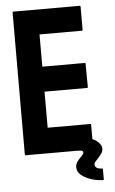

<svg xmlns="http://www.w3.org/2000/svg" viewBox="-58 -736 557 930"><g transform="rotate(-5 220.5 -271.5)"><path d="M414.6 2Q414.6 17.6 402.8 31.2Q394 42.5 382.3 54.7Q370.1 66.9 370.1 75.7Q370.1 86.4 380.4 92.3Q390.1 97.7 404.8 97.7Q408.7 97.7 408.7 100.1V151.4Q408.7 153.8 404.8 153.8Q378.4 153.8 348.6 144.5Q320.3 135.7 300.5 119.6Q280.8 103.5 280.8 81.1Q280.8 64.5 291 51.8Q298.8 41.5 310.1 30.3Q321.3 19 321.3 12.2Q321.3 10.3 320.8 8.8Q320.3 7.3 318.8 6.1Q317.4 4.9 316.2 4.2Q314.9 3.4 312.5 2.9Q310.1 2.4 308.6 2.2Q307.1 2 304.4 2Q301.8 2 300.3 2Q298.8 2 296.1 2Q293.5 2 292.5 2Q289.6 2 289.6 -1.5L288.6 -51.8Q288.6 -53.7 292.5 -53.7Q303.2 -53.7 316.9 -55.2Q330.6 -56.6 335.9 -56.9Q341.3 -57.1 354.5 -54.2Q383.8 -44.9 398.9 -29.8Q414.6 -14.2 414.6 2ZM366.7 1.5H42Q38.1 1.5 38.1 -3.4L39.1 -692.9Q39.1 -696.8 43 -696.8H365.7Q369.6 -696.8 369.6 -691.9V-579.6Q369.6 -575.7 365.7 -575.7H159.7V-418.9H365.7Q369.6 -418.9 369.6 -415L370.6 -301.3Q370.6 -297.4 366.7 -297.4H159.7V-122.1H366.7Q370.6 -122.1 370.6 -117.2V-2.4Q370.6 1.5 366.7 1.5Z"/></g></svg>

Font: WRV
Style: Display
Weight: 400
Designer: Will Viles x Danh Hong
Version: Version 8.001; ttfautohint (v1.8.3)